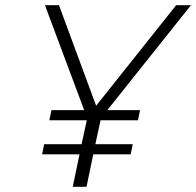

<svg xmlns="http://www.w3.org/2000/svg" viewBox="-20 -719 755 739"><path d="M286 -125H142L150 -164H294L314 -256H170L178 -295H304L153 -699H207L350 -312L658 -699H715L393 -295H519L511 -256H367L347 -164H491L483 -125H339L313 0H260Z"/></svg>

Font: Prompt ExtraLight
Style: Italic
Weight: 275
Italic angle: -12°
Designer: Katatrad Team
Foundry: CadsonDemak
Version: Version 1.000